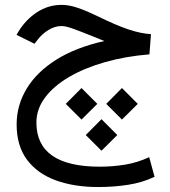

<svg xmlns="http://www.w3.org/2000/svg" viewBox="-20 -437 698 788"><path d="M416 -10.7 480.5 -75.7 545.4 -10.7 480.5 53.7ZM250 -10.7 314.5 -75.7 379.4 -10.7 314.5 53.7ZM332 117.2 396.5 52.2 461.4 117.2 396.5 181.6ZM408.2 -268.6Q398.9 -272.5 391.6 -275.4Q384.3 -278.3 363.8 -286.6Q314.5 -306.6 282.2 -318.4Q250 -330.1 232.9 -330.1Q205.1 -330.1 179 -314Q152.8 -297.9 134.8 -274.4L121.6 -257.3L47.9 -293.9L55.2 -306.6Q85.9 -356.9 132.1 -387Q178.2 -417 233.4 -417Q264.2 -417 301.3 -404.1Q338.4 -391.1 381.3 -370.1Q457 -333 507.3 -316.2Q557.6 -299.3 599.6 -296.9L593.3 -213.9Q495.6 -206.1 411.4 -182.1Q327.1 -158.2 263.7 -121.1Q200.2 -84 164.8 -36.6Q129.4 10.7 129.4 65.9Q129.4 247.1 389.6 247.1Q442.4 247.1 493.2 238.8Q543.9 230.5 592.3 208L614.3 288.6Q565.4 312 506.8 321.3Q448.2 330.6 382.8 330.6Q284.2 330.6 208.7 303Q133.3 275.4 90.8 218.5Q48.3 161.6 48.3 73.7Q48.3 -4.9 89.4 -73Q130.4 -141.1 210.4 -191.7Q290.5 -242.2 408.2 -268.6Z"/></svg>

Font: Vazir FD
Style: Regular-FD
Weight: 400
Designer: Saber Rastikerdar
Foundry: Saber Rastikerdar
Version: Version 30.0.0